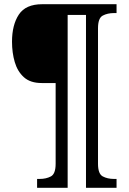

<svg xmlns="http://www.w3.org/2000/svg" viewBox="-20 -780 610 911"><path d="M156 111V69H168Q199 69 221.5 57Q244 45 244 -3V-386H178Q124 -386 93.5 -413.5Q63 -441 50 -485.5Q37 -530 37 -582Q37 -662 69.5 -711Q102 -760 180 -760H533V-718H521Q490 -718 467.5 -706Q445 -694 445 -646V-3Q445 45 467.5 57Q490 69 521 69H533V111H388V-709H301V111Z"/></svg>

Font: Noto Serif Tamil SemiCondensed
Style: Italic
Weight: 400
Width: 4
Italic angle: -12°
Designer: Indian Type Foundry, Tom Grace, and the Monotype Design Team
Foundry: Monotype Imaging Inc.
Version: Version 2.003; ttfautohint (v1.8.4.7-5d5b)